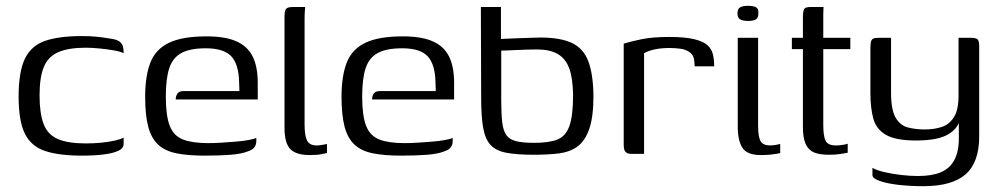

<svg xmlns="http://www.w3.org/2000/svg" viewBox="-20 -529 3435 660"><path d="M261 6Q183 6 135 -10Q87 -26 65.5 -69.5Q44 -113 44 -197Q44 -282 65.5 -327Q87 -372 135 -388.5Q183 -405 261 -405Q287 -405 309.5 -403Q332 -401 361 -396Q377 -394 387 -388.5Q397 -383 401 -373.5Q405 -364 405 -346Q394 -352 370.5 -356Q347 -360 321 -362.5Q295 -365 275 -365Q215 -365 180 -349.5Q145 -334 130.5 -298.5Q116 -263 116 -201Q116 -139 130 -102.5Q144 -66 179 -51Q214 -36 275 -36Q303 -36 328 -38.5Q353 -41 373.5 -45.5Q394 -50 405 -56V-34Q405 -19 386.5 -10.5Q368 -2 336 2Q304 6 261 6Z M684 6Q626 6 586.5 -2Q547 -10 523.5 -32Q500 -54 489.5 -93.5Q479 -133 479 -196Q479 -268 497 -314Q515 -360 561 -382Q607 -404 690 -404Q754 -404 792.5 -387Q831 -370 848.5 -335Q866 -300 866 -244V-187H584Q584 -199 590 -207.5Q596 -216 612 -216H803L802 -245Q801 -307 775.5 -335Q750 -363 687 -363Q634 -363 604 -347Q574 -331 562 -295Q550 -259 550 -197Q550 -131 563.5 -96.5Q577 -62 609 -49.5Q641 -37 696 -37Q715 -37 739.5 -38.5Q764 -40 789 -42Q814 -44 833.5 -47.5Q853 -51 861 -55V-43Q861 -33 855.5 -24Q850 -15 833 -9Q811 0 773.5 3Q736 6 684 6Z M1044 4Q998 4 978 -16.5Q958 -37 958 -90V-472Q958 -484 960 -491.5Q962 -499 968.5 -502Q975 -505 987 -505H1029Q1029 -504 1028 -492Q1027 -480 1027 -462V-101Q1027 -63 1035.5 -46Q1044 -29 1069 -29Q1076 -29 1088 -31Q1100 -33 1104 -34V-3Q1098 -2 1084.5 1Q1071 4 1044 4Z M1359 6Q1301 6 1261.5 -2Q1222 -10 1198.5 -32Q1175 -54 1164.5 -93.5Q1154 -133 1154 -196Q1154 -268 1172 -314Q1190 -360 1236 -382Q1282 -404 1365 -404Q1429 -404 1467.5 -387Q1506 -370 1523.5 -335Q1541 -300 1541 -244V-187H1259Q1259 -199 1265 -207.5Q1271 -216 1287 -216H1478L1477 -245Q1476 -307 1450.5 -335Q1425 -363 1362 -363Q1309 -363 1279 -347Q1249 -331 1237 -295Q1225 -259 1225 -197Q1225 -131 1238.5 -96.5Q1252 -62 1284 -49.5Q1316 -37 1371 -37Q1390 -37 1414.5 -38.5Q1439 -40 1464 -42Q1489 -44 1508.5 -47.5Q1528 -51 1536 -55V-43Q1536 -33 1530.5 -24Q1525 -15 1508 -9Q1486 0 1448.5 3Q1411 6 1359 6Z M1815 3Q1759 3 1722.5 -3.5Q1686 -10 1667 -30Q1648 -50 1641 -89Q1634 -128 1634 -193L1633 -505H1702V-395Q1705 -395 1721 -396Q1737 -397 1759 -397.5Q1781 -398 1802 -399Q1823 -400 1837 -400Q1907 -400 1946.5 -381Q1986 -362 2002.5 -318Q2019 -274 2020 -200Q2020 -127 2005.5 -85.5Q1991 -44 1964.5 -25Q1938 -6 1900 -1.5Q1862 3 1815 3ZM1816 -38Q1868 -38 1896.5 -49.5Q1925 -61 1937.5 -96.5Q1950 -132 1950 -203Q1949 -261 1936.5 -294.5Q1924 -328 1897 -343.5Q1870 -359 1826 -359Q1812 -359 1793 -358.5Q1774 -358 1754.5 -357Q1735 -356 1720.5 -355.5Q1706 -355 1703 -355V-185Q1703 -137 1706.5 -108Q1710 -79 1721 -64Q1732 -49 1755 -43.5Q1778 -38 1816 -38Z M2194 0H2150Q2137 0 2130.5 -6.5Q2124 -13 2124 -31V-379Q2146 -386 2184.5 -394Q2223 -402 2280 -402Q2334 -402 2365.5 -394.5Q2397 -387 2411.5 -374Q2426 -361 2430.5 -342.5Q2435 -324 2435 -301H2368L2367 -315Q2366 -338 2352 -348.5Q2338 -359 2319 -361.5Q2300 -364 2281 -364Q2252 -364 2229.5 -359Q2207 -354 2194 -346Z M2595 4Q2548 4 2532 -21Q2516 -46 2516 -94V-399H2586V-98Q2586 -57 2595 -43Q2604 -29 2627 -29Q2635 -29 2647 -31Q2659 -33 2662 -34V-3Q2659 -2 2650.5 -0.5Q2642 1 2628.5 2.5Q2615 4 2595 4ZM2552 -457Q2535 -457 2525 -462Q2515 -467 2515 -483Q2515 -499 2524.5 -504Q2534 -509 2551 -509Q2570 -509 2579 -504Q2588 -499 2587 -483Q2587 -467 2578 -462Q2569 -457 2552 -457Z M2830 3Q2796 3 2777 -5.5Q2758 -14 2749 -35Q2740 -56 2740 -92V-360H2702V-399H2740V-471Q2740 -486 2742.5 -493.5Q2745 -501 2751 -503Q2757 -505 2768 -505H2811Q2811 -503 2810.5 -496.5Q2810 -490 2810 -478V-399H2903V-360H2810V-100Q2810 -61 2818 -45Q2826 -29 2854 -29Q2865 -29 2877 -31Q2889 -33 2894 -35V-4Q2888 -3 2871 0Q2854 3 2830 3Z M3154 111Q3109 111 3069 106.5Q3029 102 3004 93Q2979 84 2979 73V48Q2995 57 3021.5 63Q3048 69 3078 72.5Q3108 76 3136 76Q3184 76 3214.5 63Q3245 50 3260.5 21Q3276 -8 3276 -52V-106Q3267 -86 3247 -72Q3227 -58 3197.5 -52Q3168 -46 3129 -46Q3058 -46 3024.5 -66Q2991 -86 2981.5 -123Q2972 -160 2972 -209V-360Q2972 -375 2973.5 -383.5Q2975 -392 2980.5 -395.5Q2986 -399 2999 -399H3043Q3043 -373 3043 -349.5Q3043 -326 3043 -303.5Q3043 -281 3043 -258Q3043 -235 3043 -209Q3043 -152 3058.5 -125Q3074 -98 3100.5 -91Q3127 -84 3159 -84Q3191 -84 3217 -92.5Q3243 -101 3259 -126Q3275 -151 3275 -201V-399H3318Q3333 -399 3339.5 -394.5Q3346 -390 3346 -369V-60Q3346 29 3299.5 70Q3253 111 3154 111Z"/></svg>

Font: Genos
Style: Regular
Weight: 400
Designer: Robert E. Leuschke
Foundry: Robert E. Leuschke
Version: Version 1.010